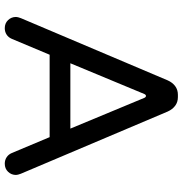

<svg xmlns="http://www.w3.org/2000/svg" viewBox="-2 -726 733 769"><g transform="rotate(90 364.5 -341.5)"><path d="M47.9 -39.1Q47.9 -45.9 52.7 -58.6L301.8 -646.5Q310.5 -666 325.2 -676.8Q339.8 -687.5 359.4 -687.5H369.1Q388.7 -687.5 403.3 -676.8Q418 -666 426.8 -646.5L675.8 -58.6Q680.7 -45.9 680.7 -39.1Q680.7 -20.5 668 -7.3Q655.3 5.9 635.7 5.9Q621.1 5.9 609.9 -1.5Q598.6 -8.8 592.8 -22.5L529.3 -173.8H199.2L135.7 -22.5Q129.9 -8.8 118.7 -1.5Q107.4 5.9 92.8 5.9Q73.2 5.9 60.5 -7.3Q47.9 -20.5 47.9 -39.1ZM364.3 -559.6Q359.4 -559.6 356.4 -552.7L233.4 -256.8H495.1L372.1 -552.7Q369.1 -559.6 364.3 -559.6Z"/></g></svg>

Font: jf-openhuninn-1.1
Style: Regular
Weight: 400
Designer: [Kosugi Maru]
      Designed by Motoya company      

      [Varela Round]
      Joe Prince(Latin component); Avraham Co
Foundry: justfont CO.,LTD.
Version: 1.1